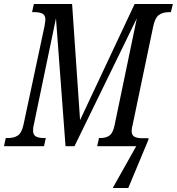

<svg xmlns="http://www.w3.org/2000/svg" viewBox="-37 -734 888 964"><path d="M647 0H451L460 -41H468Q495 -41 512.5 -53.5Q530 -66 538 -104L650 -642L337 0H292L244 -642L133 -109Q129 -95 129 -79Q129 -57 143 -49Q157 -41 183 -41H193L184 0H-17L-8 -41H3Q34 -41 53 -54Q72 -67 81 -108L187 -605Q191 -633 191 -635Q191 -657 177 -665Q163 -673 135 -673H124L133 -714H325L365 -131L639 -714H831L821 -673H812Q780 -673 760.5 -658.5Q741 -644 732 -600L630 -112Q624 -90 624 -77Q624 -55 638 -47.5Q652 -40 679 -40H709L708 -32L607 210H529Z"/></svg>

Font: Noto Serif Cond
Style: Italic
Weight: 400
Width: 3
Italic angle: -12°
Designer: Monotype Design Team
Foundry: Monotype Imaging Inc.
Version: Version 1.001